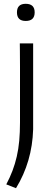

<svg xmlns="http://www.w3.org/2000/svg" viewBox="-20 -768 278 1008"><path d="M115 -658Q69 -658 69 -703Q69 -748 115 -748Q162 -748 162 -703Q162 -658 115 -658ZM13 200Q32 164 45.5 128.5Q59 93 68 54Q77 15 81 -29Q85 -73 85 -125Q85 -128 85 -157.5Q85 -187 85 -230Q85 -273 85 -323.5Q85 -374 85 -419Q85 -464 84.5 -497.5Q84 -531 84 -540H154V-89Q149 81 64 220Z"/></svg>

Font: Encode Sans Wide
Style: Light
Weight: 300
Designer: Pablo Impallari, Andres Torresi
Foundry: Pablo Impallari, Andres Torresi
Version: Version 1.000; ttfautohint (v1.00) -l 8 -r 50 -G 200 -x 14 -